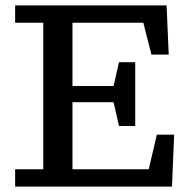

<svg xmlns="http://www.w3.org/2000/svg" viewBox="-20 -690 712 710"><path d="M36 -606V-670H596L604 -488H540L510 -606H248V-372H400L420 -460H480V-224H420L400 -312H248V-64H530L560 -192H624L616 0H36V-64H140V-606Z"/></svg>

Font: Source Serif 4 Caption
Style: Regular
Weight: 400
Designer: Frank Grießhammer
Foundry: Adobe Systems Incorporated
Version: Version 4.004;hotconv 1.0.117;makeotfexe 2.5.65602